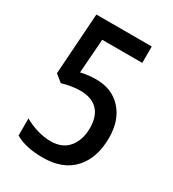

<svg xmlns="http://www.w3.org/2000/svg" viewBox="-176 -813 833 922"><g transform="rotate(30 240.5 -352.0)"><path d="M241 -444Q329 -444 381.5 -386Q434 -328 434 -231Q434 -120 375 -55Q316 10 204 10Q110 10 52 -24V-119Q84 -100 123 -88.5Q162 -77 198 -77Q263 -77 297 -118.5Q331 -160 331 -226Q331 -291 298 -325Q265 -359 201 -359Q177 -359 151 -354.5Q125 -350 102 -343L62 -375L85 -714H392V-623H170L156 -434Q176 -439 197.5 -441.5Q219 -444 241 -444Z"/></g></svg>

Font: Noto Sans Lao Condensed Medium
Style: Regular
Weight: 500
Width: 3
Designer: Monotype Design Team
Foundry: Monotype Imaging Inc.
Version: Version 2.003; ttfautohint (v1.8.4.7-5d5b)